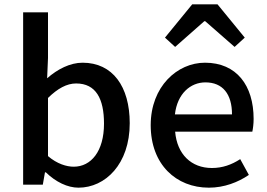

<svg xmlns="http://www.w3.org/2000/svg" viewBox="-20 -854 1235 888"><path d="M87 -398V0H178L188 -57H192C238 -12 293 14 343 14C467 14 580 -95 580 -284C580 -454 501 -564 362 -564C304 -564 246 -534 198 -492L202 -586V-797H144H87ZM202 -333V-401C247 -445 289 -468 332 -468C424 -468 461 -397 461 -282C461 -154 401 -83 321 -83C288 -83 244 -96 202 -132V-266Z M1057 -245H1147C1150 -259 1153 -281 1153 -304C1153 -459 1074 -564 928 -564C800 -564 677 -454 677 -275C677 -93 795 14 946 14C1017 14 1081 -11 1131 -45L1091 -118C1051 -92 1009 -77 960 -77C865 -77 799 -140 790 -245H968ZM855 -325H789C800 -421 861 -473 930 -473C1010 -473 1053 -419 1053 -325H921ZM806 -757 743 -680 790 -637 925 -756H929L1065 -637L1112 -680L986 -834H927H869Z"/></svg>

Font: GenSekiGothic2 TW M
Style: Regular
Weight: 500
Version: Version 2.100;PS 2.1;hotconv 16.6.51;makeotf.lib2.5.65220 DE